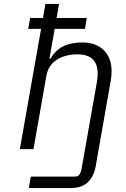

<svg xmlns="http://www.w3.org/2000/svg" viewBox="-20 -755 640 972"><path d="M136 139H359Q374.5 139 382 128.8Q389.5 118.5 393.5 96.5L470 -336.5Q474.5 -361.5 474.5 -382Q474.5 -480 371.5 -480Q335 -480 301.8 -469Q268.5 -458 245 -433.8Q221.5 -409.5 215 -372.5L149.5 0H80.5L188 -609H123L132.5 -664H197.5L210 -735H279L266.5 -664H419.5L410 -609H257L230 -457L236.5 -459.5Q261 -501 300 -520.5Q339 -540 396.5 -540Q465.5 -540 505.2 -501.2Q545 -462.5 545 -393Q545 -371 540.5 -345.5L464.5 86.5Q455.5 138 424.5 167.5Q393.5 197 338 197H126Z"/></svg>

Font: JuliaMono Light
Style: Italic
Weight: 300
Italic angle: -9°
Monospace: yes
Designer: cormullion
Foundry: corm
Version: Version 0.054; ttfautohint (v1.8.4)